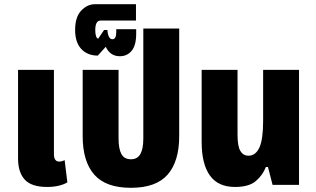

<svg xmlns="http://www.w3.org/2000/svg" viewBox="-20 -881 1504 915"><path d="M205 10Q130 10 98 -25Q66 -60 66 -126V-548H237V-147Q237 -111 262 -111Q275 -111 288 -118L301 -12Q285 -2 260 4Q235 10 205 10Z M604 14Q484 14 429 -49Q374 -112 374 -232V-548H545V-221Q545 -172 558.5 -147Q572 -122 604 -122Q635 -122 649 -147Q663 -172 663 -221V-745H834V-232Q834 -112 779 -49Q724 14 604 14Z M551 -613Q505 -613 484 -658L446 -616Q397 -616 367.5 -647.5Q338 -679 338 -738Q338 -800 367 -830.5Q396 -861 433 -861H628V-783H459Q434 -783 434 -737Q434 -719 438 -708Q442 -697 448 -697L476 -738H492Q493 -718 499 -706Q505 -694 516 -694Q525 -694 529.5 -703Q534 -712 534 -727V-742H629V-720Q629 -665 607.5 -639Q586 -613 551 -613Z M1100 10Q1019 10 980 -45Q941 -100 941 -204V-548H1112V-238Q1112 -184 1125.5 -161.5Q1139 -139 1164 -139Q1198 -139 1216 -177.5Q1234 -216 1234 -305V-548H1405V0H1279L1257 -85H1247Q1232 -46 1199 -18Q1166 10 1100 10Z"/></svg>

Font: Noto Sans Thai Cond Blk
Style: Regular
Weight: 900
Width: 3
Designer: Monotype Design Team
Foundry: Monotype Imaging Inc.
Version: Version 2.002; ttfautohint (v1.8.4.7-5d5b)